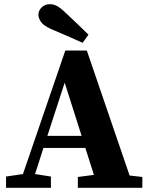

<svg xmlns="http://www.w3.org/2000/svg" viewBox="-20 -900 715 920"><path d="M290 -504 207 -249H371ZM9 0V-54L90 -66L293 -658H396L601 -59L662 -52V0H353V-52L430 -62L389 -191H188L148 -66L224 -54V0ZM404 -734 376 -695Q339 -712 300 -728.5Q261 -745 222 -762Q186 -779 175 -797Q164 -815 164 -829Q164 -849 179.5 -864.5Q195 -880 219 -880Q236 -880 252.5 -871.5Q269 -863 293 -840Q319 -815 347.5 -788.5Q376 -762 404 -734Z"/></svg>

Font: Source Serif Pro
Style: Bold
Weight: 700
Designer: Frank Grießhammer
Foundry: Adobe Systems Incorporated
Version: Version 3.001;hotconv 1.0.111;makeotfexe 2.5.65597